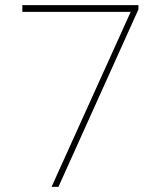

<svg xmlns="http://www.w3.org/2000/svg" viewBox="-20 -731 640 751"><path d="M521.5 -694.3 208.5 0H181.6L491.2 -684.6H67.4V-710.9H521.5Z"/></svg>

Font: Roboto Mono Thin
Style: Regular
Weight: 250
Designer: Google
Version: Version 2.000985; 2015; ttfautohint (v1.3)